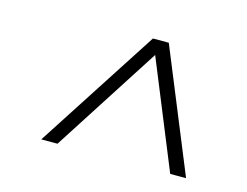

<svg xmlns="http://www.w3.org/2000/svg" viewBox="-61 -822 691 538"><g transform="rotate(15 285.0 -553.0)"><path d="M94 -376 323 -730H369L514 -376H468L341 -687L141 -376Z"/></g></svg>

Font: MuseoModerno Thin ExtraLight
Style: Italic
Weight: 250
Italic angle: -9°
Version: Version 1.003